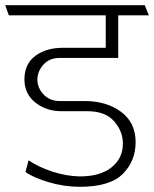

<svg xmlns="http://www.w3.org/2000/svg" viewBox="-31 -700 593 739"><path d="M79 -83Q115 -58 169 -40Q223 -22 276 -21Q355 -21 398.5 -56Q442 -91 442 -147Q442 -195 408 -233.5Q374 -272 305 -272H205Q147 -272 105 -305.5Q63 -339 63 -394Q63 -454 105 -485Q147 -516 211 -516H376V-641H3L-11 -680H526L542 -641H424V-477H198Q159 -477 136 -451Q113 -425 113 -394Q113 -361 137 -336Q161 -311 200 -311H296Q379 -311 435 -269.5Q491 -228 491 -153Q491 -80 441.5 -30.5Q392 19 276 19Q215 19 155.5 1Q96 -17 67 -38Z"/></svg>

Font: Palanquin Thin
Style: Regular
Weight: 250
Designer: Pria Ravichandran
Version: Version 1.001